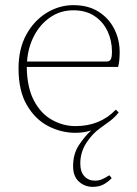

<svg xmlns="http://www.w3.org/2000/svg" viewBox="-20 -503 531 746"><path d="M265 -463Q215 -463 175.5 -436Q136 -409 112.5 -364Q89 -319 85 -264H395Q406 -264 410.5 -272.5Q415 -281 415 -303Q415 -345 398 -381.5Q381 -418 347.5 -440.5Q314 -463 265 -463ZM340 223Q309 223 286.5 202.5Q264 182 264 143Q264 95 286.5 61Q309 27 334 4Q306 13 273 13Q218 13 167.5 -13Q117 -39 84.5 -94.5Q52 -150 52 -237Q52 -313 82 -368Q112 -423 161 -453Q210 -483 265 -483Q323 -483 363 -457.5Q403 -432 424 -390.5Q445 -349 445 -300Q445 -266 439 -243H84Q85 -163 112 -112Q139 -61 182.5 -37Q226 -13 273 -13Q369 -13 430 -77L441 -66Q426 -47 407.5 -33Q389 -19 369 -5Q338 17 315 53Q292 89 292 132Q292 165 308 182Q324 199 349 199Q364 199 376.5 193.5Q389 188 405 178L414 189Q400 204 382.5 213.5Q365 223 340 223Z"/></svg>

Font: Source Serif 4 ExtraLight
Style: Regular
Weight: 200
Designer: Frank Grießhammer
Foundry: Adobe
Version: Version 4.005;hotconv 1.1.0;makeotfexe 2.6.0